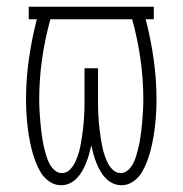

<svg xmlns="http://www.w3.org/2000/svg" viewBox="-20 -540 540 568"><path d="M160 8Q142 8 126 -3Q110 -14 100.5 -30Q91 -46 84.5 -63.5Q78 -81 73.5 -99Q69 -117 66 -135Q63 -153 61 -171.5Q59 -190 58 -208.5Q57 -227 57 -246Q57 -306 65.5 -365.5Q74 -425 89 -483H65V-520H435V-483H411Q426 -425 434.5 -365.5Q443 -306 443 -246Q443 -227 442 -208.5Q441 -190 439 -171.5Q437 -153 434 -135Q431 -117 426.5 -99Q422 -81 415.5 -63.5Q409 -46 399.5 -30Q390 -14 374 -3Q358 8 340 8Q326 8 314 2.5Q302 -3 292.5 -13Q283 -23 276.5 -34.5Q270 -46 265 -58.5Q260 -71 256.5 -84Q253 -97 250 -110Q247 -97 243.5 -84Q240 -71 235 -58.5Q230 -46 223.5 -34.5Q217 -23 207.5 -13Q198 -3 186 2.5Q174 8 160 8ZM163 -28Q176 -28 186 -37.5Q196 -47 201.5 -58.5Q207 -70 211 -82Q215 -94 217.5 -106.5Q220 -119 222 -132Q224 -145 225.5 -157.5Q227 -170 228 -183Q229 -196 229.5 -209Q230 -222 230 -234.5Q230 -247 230 -260V-338H270V-260Q270 -247 270 -234.5Q270 -222 270.5 -209Q271 -196 272 -183Q273 -170 274.5 -157.5Q276 -145 278 -132Q280 -119 282.5 -106.5Q285 -94 289 -82Q293 -70 298.5 -58.5Q304 -47 314 -37.5Q324 -28 337 -28Q349 -28 358.5 -36.5Q368 -45 373.5 -55.5Q379 -66 382.5 -77.5Q386 -89 389 -101Q392 -113 394 -125Q396 -137 397.5 -149Q399 -161 400 -173Q401 -185 402 -197Q403 -209 403.5 -221Q404 -233 404 -245Q404 -306 395.5 -365.5Q387 -425 371 -483H129Q113 -425 104.5 -365.5Q96 -306 96 -245Q96 -233 96.5 -221Q97 -209 98 -197Q99 -185 100 -173Q101 -161 102.5 -149Q104 -137 106 -125Q108 -113 111 -101Q114 -89 117.5 -77.5Q121 -66 126.5 -55.5Q132 -45 141.5 -36.5Q151 -28 163 -28Z"/></svg>

Font: Iosevka Term Curly Extralight
Style: Regular
Weight: 200
Designer: Belleve Invis
Foundry: Belleve Invis
Version: Version 32.3.0